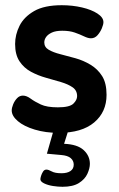

<svg xmlns="http://www.w3.org/2000/svg" viewBox="-20 -501 457 737"><path d="M205 9Q155 9 113.5 -3.5Q72 -16 48.5 -36Q25 -56 25 -77Q25 -87 30.5 -100.5Q36 -114 45.5 -124Q55 -134 68 -134Q82 -134 97.5 -122.5Q113 -111 136.5 -100Q160 -89 202 -89Q247 -89 261.5 -103Q276 -117 276 -132Q276 -154 258.5 -166Q241 -178 214 -186Q187 -194 156.5 -202.5Q126 -211 99 -225.5Q72 -240 55 -265.5Q38 -291 38 -332Q38 -368 55 -402Q72 -436 111 -458.5Q150 -481 217 -481Q258 -481 294.5 -472.5Q331 -464 354 -449Q377 -434 377 -416Q377 -407 371 -392.5Q365 -378 354.5 -366Q344 -354 329 -354Q318 -354 302.5 -361.5Q287 -369 267 -376Q247 -383 219 -383Q194 -383 179 -376Q164 -369 157 -359Q150 -349 150 -338Q150 -320 167 -310Q184 -300 211.5 -293Q239 -286 269.5 -277.5Q300 -269 327.5 -252.5Q355 -236 372 -209Q389 -182 389 -137Q389 -71 341.5 -31Q294 9 205 9ZM220 216Q203 216 183.5 213Q164 210 149.5 203Q135 196 135 187Q135 183 137.5 174.5Q140 166 145 158Q150 150 158 150Q166 150 178.5 157Q191 164 216 164Q238 164 250.5 155.5Q263 147 263 131Q263 116 251.5 106Q240 96 215 94L160 89L188 -9H245L226 51Q277 53 301 75Q325 97 325 128Q325 145 315.5 166Q306 187 283 201.5Q260 216 220 216Z"/></svg>

Font: Dosis ExtraLight
Style: Bold
Weight: 700
Version: Version 3.001; ttfautohint (v1.8.2)